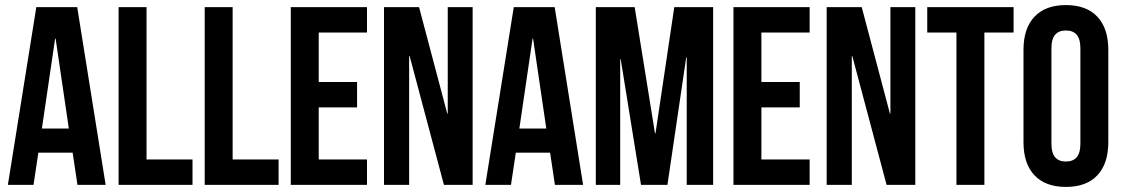

<svg xmlns="http://www.w3.org/2000/svg" viewBox="-20 -728 4415 756"><path d="M284 -700 396 0H285L266 -127H131L112 0H11L123 -700ZM197 -576 145 -222H251L199 -576Z M447 0V-700H557V-100H738V0Z M786 0V-700H896V-100H1077V0Z M1235 -600V-405H1386V-305H1235V-100H1425V0H1125V-700H1425V-600Z M1728 0 1593 -507H1591V0H1492V-700H1630L1741 -281H1743V-700H1841V0Z M2164 -700 2276 0H2165L2146 -127H2011L1992 0H1891L2003 -700ZM2077 -576 2025 -222H2131L2079 -576Z M2479 -700 2559 -203H2561L2635 -700H2788V0H2684V-502H2682L2608 0H2504L2424 -495H2422V0H2326V-700Z M2978 -600V-405H3129V-305H2978V-100H3168V0H2868V-700H3168V-600Z M3471 0 3336 -507H3334V0H3235V-700H3373L3484 -281H3486V-700H3584V0Z M3631 -600V-700H3971V-600H3856V0H3746V-600Z M4120 -539V-161Q4120 -92 4177 -92Q4234 -92 4234 -161V-539Q4234 -608 4177 -608Q4120 -608 4120 -539ZM4010 -168V-532Q4010 -616 4053 -662Q4096 -708 4177 -708Q4258 -708 4301 -662Q4344 -616 4344 -532V-168Q4344 -84 4301 -38Q4258 8 4177 8Q4096 8 4053 -38Q4010 -84 4010 -168Z"/></svg>

Font: Bebas Neue
Style: Regular
Weight: 400
Designer: Ryoichi Tsunekawa
Foundry: Ryoichi Tsunekawa
Version: Version 1.400